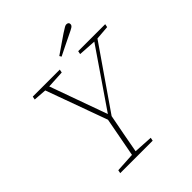

<svg xmlns="http://www.w3.org/2000/svg" viewBox="-226 -979 1121 1121"><g transform="rotate(-45 334.5 -418.5)"><path d="M67 -657 71 -677H294L290 -657L181 -651L309 -295L552 -650L442 -657L446 -677H669L665 -657L578 -650L316 -271Q304 -210 292.5 -149Q281 -88 270 -27L388 -20L384 0H116L120 -20L240 -27L286 -271L148 -651ZM348 -735Q377 -755 406 -775Q435 -795 460 -812Q483 -827 493 -832.5Q503 -838 510 -837Q528 -835 526 -818Q525 -809 514 -802Q503 -795 477 -783Q447 -769 416.5 -753.5Q386 -738 355 -723Z"/></g></svg>

Font: Source Serif Pro ExtraLight
Style: Italic
Weight: 200
Italic angle: -12°
Designer: Frank Grießhammer
Foundry: Adobe Systems Incorporated
Version: Version 3.001;hotconv 1.0.111;makeotfexe 2.5.65597